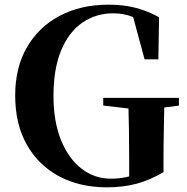

<svg xmlns="http://www.w3.org/2000/svg" viewBox="-20 -783 802 822"><path d="M438 19Q321 19 232.5 -28.5Q144 -76 94.5 -164Q45 -252 45 -374Q45 -494 95.5 -581Q146 -668 236 -715.5Q326 -763 444 -763Q510 -763 562.5 -749Q615 -735 661 -709L658 -529H599L543 -736L621 -707V-665Q580 -698 544.5 -712Q509 -726 464 -726Q392 -726 334 -687Q276 -648 242.5 -569Q209 -490 209 -372Q209 -262 241.5 -182.5Q274 -103 329.5 -60.5Q385 -18 455 -18Q490 -18 522 -25Q554 -32 585 -44L533 -14V-100Q533 -167 532 -231.5Q531 -296 529 -364H684Q683 -300 681.5 -234.5Q680 -169 680 -96V-46Q622 -12 565 3.5Q508 19 438 19ZM422 -331V-364H746V-331L623 -315H561Z"/></svg>

Font: Noto Serif KR ExtraLight ExtraBold
Style: Regular
Weight: 800
Version: Version 2.003-H1;hotconv 1.1.1;makeotfexe 2.6.0